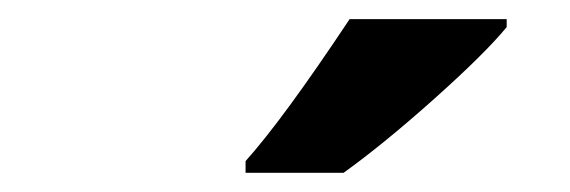

<svg xmlns="http://www.w3.org/2000/svg" viewBox="-20 -786 594 200"><path d="M235.8 -618.2Q274.4 -661.1 344.2 -766.1H507.8V-757.8Q485.4 -730.5 432.6 -683.3Q379.9 -636.2 337.9 -606H235.8Z"/></svg>

Font: Zoram GWebM
Style: Bold Italic
Weight: 700
Italic angle: -12°
Foundry: Ascender Corporation
Version: Version 1.000